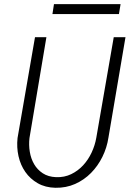

<svg xmlns="http://www.w3.org/2000/svg" viewBox="-20 -889 627 919"><path d="M580.6 -710.9 499 -230Q491.7 -182.1 470.2 -138.4Q448.7 -94.7 415.8 -61.3Q382.8 -27.8 339.6 -8.5Q296.4 10.7 245.1 9.8Q196.8 8.8 160.6 -12Q124.5 -32.7 101.3 -65.9Q78.1 -99.1 68.6 -141.4Q59.1 -183.6 64 -228.5L147.5 -710.9H202.1L121.1 -228.5Q117.2 -195.3 122.6 -162.6Q127.9 -129.9 143.3 -103.3Q158.7 -76.7 184.8 -59.6Q210.9 -42.5 248.5 -41Q288.1 -39.6 320.8 -55.4Q353.5 -71.3 378.2 -98.1Q402.8 -125 418.7 -159.2Q434.6 -193.4 440.9 -229.5L524.4 -710.9ZM549.3 -821.8H231L238.3 -869.1H557.1Z"/></svg>

Font: Roboto Mono Light
Style: Italic
Weight: 300
Designer: Google
Version: Version 2.000985; 2015; ttfautohint (v1.3)